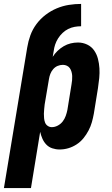

<svg xmlns="http://www.w3.org/2000/svg" viewBox="-54 -755 574 980"><path d="M-34 205 85 -513Q90 -544 101 -574.5Q112 -605 132 -632Q152 -659 179 -679.5Q206 -700 236 -712.5Q266 -725 297.5 -730Q329 -735 360 -735V-621Q344 -621 327 -618Q310 -615 294 -607Q278 -599 265 -586.5Q252 -574 242.5 -559Q233 -544 227.5 -527.5Q222 -511 220 -494L215 -465Q225 -481 239.5 -495Q254 -509 271 -519Q288 -529 306.5 -533.5Q325 -538 344 -538Q369 -538 391 -527.5Q413 -517 426.5 -497.5Q440 -478 446 -454.5Q452 -431 453.5 -406.5Q455 -382 452.5 -356.5Q450 -331 446 -305L425 -175Q421 -153 415 -131.5Q409 -110 398 -89Q387 -68 372 -49.5Q357 -31 337 -18Q317 -5 295 1.5Q273 8 250 8Q231 8 213 2Q195 -4 182.5 -17Q170 -30 162.5 -47Q155 -64 151 -82L104 205ZM210 -106Q226 -106 241 -114Q256 -122 266 -135Q276 -148 281.5 -163.5Q287 -179 290 -194L311 -324Q313 -335 314 -346Q315 -357 314.5 -367.5Q314 -378 311 -388.5Q308 -399 302.5 -407Q297 -415 287.5 -419.5Q278 -424 267 -424Q253 -424 240 -418.5Q227 -413 217.5 -402Q208 -391 203 -378Q198 -365 196 -352L174 -222Q173 -210 171.5 -198Q170 -186 170 -174.5Q170 -163 171 -151.5Q172 -140 176 -129.5Q180 -119 189.5 -112.5Q199 -106 210 -106Z"/></svg>

Font: Iosevka Curly Heavy Oblique
Style: Regular
Weight: 900
Italic angle: -9°
Monospace: yes
Designer: Belleve Invis
Foundry: Belleve Invis
Version: Version 11.1.0; ttfautohint (v1.8.3)